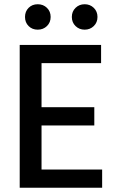

<svg xmlns="http://www.w3.org/2000/svg" viewBox="-20 -886 554 906"><path d="M201.5 -849Q219 -832 219 -806Q219 -780 201.5 -763Q184 -746 158 -746Q132 -746 115 -763Q98 -780 98 -806Q98 -832 115 -849Q132 -866 158 -866Q184 -866 201.5 -849ZM422.5 -849Q440 -832 440 -806Q440 -780 422.5 -763Q405 -746 379.5 -746Q354 -746 336.5 -763Q319 -780 319 -806Q319 -832 336.5 -849Q354 -866 379.5 -866Q405 -866 422.5 -849ZM462 0H73V-674H457V-588H176V-380H425V-294H176V-86H462Z"/></svg>

Font: Hind Mysuru Medium
Style: Regular
Weight: 500
Designer: Manushi Parikh, Hitesh Malaviya
Foundry: Indian Type Foundry
Version: Version 0.703;PS 1.0;hotconv 1.0.86;makeotf.lib2.5.63406